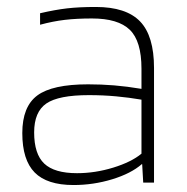

<svg xmlns="http://www.w3.org/2000/svg" viewBox="-20 -524 538 551"><path d="M191 7Q115 7 79.5 -29Q44 -65 44 -142Q44 -218 87 -250Q130 -282 233 -282Q271 -282 307.5 -279Q344 -276 386 -269V-327Q386 -406 352.5 -438.5Q319 -471 244 -471Q200 -471 166 -467Q132 -463 95 -453V-486Q138 -496 172.5 -500Q207 -504 255 -504Q342 -504 382 -462.5Q422 -421 422 -329V0H391L388 -53H387Q356 -26 302 -9.5Q248 7 191 7ZM235 -251Q148 -251 113 -227Q78 -203 78 -144Q78 -82 107 -54.5Q136 -27 201 -27Q253 -27 305 -43Q357 -59 386 -83V-238Q351 -244 313.5 -247.5Q276 -251 235 -251Z"/></svg>

Font: Blinker ExtraLight
Style: Regular
Weight: 200
Designer: Juergen Huber
Foundry: supertype
Version: Version 1.017;hotconv 1.0.117;makeotfexe 2.5.65602